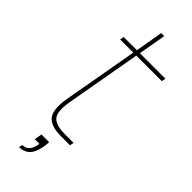

<svg xmlns="http://www.w3.org/2000/svg" viewBox="-280 -704 905 905"><g transform="rotate(45 173.0 -251.0)"><path d="M119 59H170Q170 63 169 74.5Q168 86 167 90Q158 139 137.5 157.5Q117 176 86 176L90 158Q132 158 142 104L143 97H112ZM85 -142 152 -520H64L68 -540H156L180 -678H200L176 -540H346L342 -520H172L105 -142Q93 -71 113.5 -45.5Q134 -20 197 -20H254L250 0H191Q121 0 96.5 -32Q72 -64 85 -142Z"/></g></svg>

Font: Poppins Thin
Style: Italic
Weight: 250
Italic angle: -10°
Designer: Ninad Kale (Devanagari), Jonny Pinhorn (Latin)
Foundry: Indian Type Foundry
Version: Version 3.200;PS 1.000;hotconv 16.6.54;makeotf.lib2.5.65590